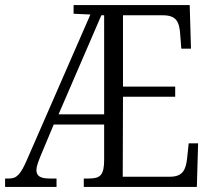

<svg xmlns="http://www.w3.org/2000/svg" viewBox="-22 -734 835 754"><path d="M-2 0H200V-33H172C137 -33 121 -43 121 -66C121 -80 128 -99 140 -128L189 -245H387V-107C387 -46 372 -33 327 -33H307V0H751L756 -171H719L713 -114C708 -66 695 -40 645 -40H460L461 -354H666V-394H461V-674H617C669 -674 683 -651 686 -595L690 -543H728L723 -714H267V-680L333 -677L85 -109C59 -49 44 -33 14 -33H-2ZM208 -285 376 -674H387V-285Z"/></svg>

Font: Noto Serif Armenian Condensed Light
Style: Regular
Weight: 300
Width: 3
Designer: Monotype Design Team
Foundry: Monotype Imaging Inc.
Version: Version 2.008